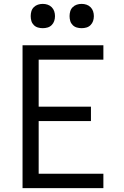

<svg xmlns="http://www.w3.org/2000/svg" viewBox="-20 -968 640 988"><path d="M96 0V-735H512V-661H179V-419H448V-345H179V-74H512V0ZM400 -823Q387 -823 375 -826.5Q363 -830 354 -839Q345 -848 341.5 -860Q338 -872 338 -885Q338 -898 341.5 -910Q345 -922 354 -931Q363 -940 375 -944Q387 -948 400 -948Q413 -948 425 -944Q437 -940 446 -931Q455 -922 459 -910Q463 -898 463 -885Q463 -872 459 -860Q455 -848 446 -839Q437 -830 425 -826.5Q413 -823 400 -823ZM200 -823Q187 -823 175 -826.5Q163 -830 154 -839Q145 -848 141.5 -860Q138 -872 138 -885Q138 -898 141.5 -910Q145 -922 154 -931Q163 -940 175 -944Q187 -948 200 -948Q213 -948 225 -944Q237 -940 246 -931Q255 -922 259 -910Q263 -898 263 -885Q263 -872 259 -860Q255 -848 246 -839Q237 -830 225 -826.5Q213 -823 200 -823Z"/></svg>

Font: Monocode
Style: Regular
Weight: 400
Designer: Belleve Invis
Foundry: Belleve Invis
Version: Version 16.1.0; ttfautohint (v1.8.4)